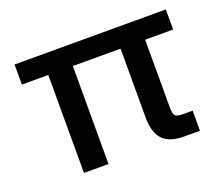

<svg xmlns="http://www.w3.org/2000/svg" viewBox="-90 -632 889 764"><g transform="rotate(-20 354.5 -250.0)"><path d="M571.8 0Q507.3 0 479.7 -30.5Q452.1 -61 452.1 -124V-415H250V0H146V-415H34.2V-500H674.8V-415H556.2V-131.8Q556.2 -101.1 563.5 -93Q570.8 -85 598.1 -85H637.2V0Z"/></g></svg>

Font: TASA Orbiter Deck Medium
Style: Regular
Weight: 500
Designer: Weizhong Zhang
Version: Version 1.000;Glyphs 3.1.2 (3151)